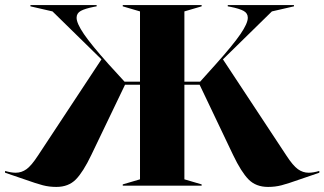

<svg xmlns="http://www.w3.org/2000/svg" viewBox="-56 -732 1279 757"><path d="M43 -24 -36 -51V-58Q-12 -51 6 -51Q29 -51 48.5 -65Q68 -79 94 -119L344 -498L151 -687L64 -707V-712H325V-707L314 -705Q279 -698 262.5 -689Q246 -680 246 -662Q246 -640 275 -597.5Q304 -555 372 -479L435 -410H496V-687L428 -707V-712H739V-707L671 -687V-410H733L795 -479Q863 -555 892 -597.5Q921 -640 921 -662Q921 -680 904.5 -689Q888 -698 853 -705L842 -707V-712H1103V-707L1016 -687L823 -498L1073 -119Q1099 -79 1118.5 -65Q1138 -51 1161 -51Q1179 -51 1203 -58V-51L1124 -24Q1079 -8 1054 -1.5Q1029 5 1001 5Q953 5 924 -24.5Q895 -54 863 -121L731 -398H671V-25L739 -5V0H428V-5L496 -25V-398H437L304 -121Q272 -54 243 -24.5Q214 5 166 5Q138 5 113 -1.5Q88 -8 43 -24Z"/></svg>

Font: Nyght Serif Bold
Style: Regular
Weight: 700
Designer: Maksym Kobuzan
Version: Version 0.410